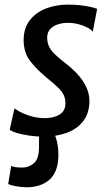

<svg xmlns="http://www.w3.org/2000/svg" viewBox="-20 -584 474 832"><path d="M169 8Q138.5 8 108.2 3.8Q78 -0.5 55 -7.2Q32 -14 22 -21.5L42.5 -114Q60.5 -101.5 82 -92Q103.5 -82.5 126.8 -77.2Q150 -72 172.5 -72Q212.5 -72 238 -87.5Q263.5 -103 263.5 -136.5Q263.5 -155 257 -170.2Q250.5 -185.5 232.8 -203.2Q215 -221 182 -247.5Q139 -283 110.8 -319.5Q82.5 -356 82.5 -410.5Q82.5 -461.5 108.8 -495.8Q135 -530 178.8 -547Q222.5 -564 275 -564Q302.5 -564 327.2 -561.2Q352 -558.5 371.5 -554.2Q391 -550 401 -545.5L382 -447Q374.5 -456.5 357.5 -465.2Q340.5 -474 318.8 -479.5Q297 -485 274.5 -485Q235 -485 209.8 -468.5Q184.5 -452 184.5 -421Q184.5 -399 193 -381.5Q201.5 -364 218.8 -347.8Q236 -331.5 261.5 -311.5Q290.5 -290 314.5 -264Q338.5 -238 353 -208.5Q367.5 -179 367.5 -147Q367.5 -93.5 340.5 -59Q313.5 -24.5 268.5 -8.2Q223.5 8 169 8ZM95.5 227.5Q75 227.5 49.5 223Q24 218.5 15.5 213L28.5 135Q35.5 138.5 46 140.2Q56.5 142 78 142Q104 142 126 124Q148 106 149 58.5Q149.5 29.5 149.2 12.2Q149 -5 147.5 -15L180.5 -17L209.5 -15Q219.5 0 226.2 27.2Q233 54.5 233 87Q233 159.5 195.5 193.5Q158 227.5 95.5 227.5Z"/></svg>

Font: Koeln Type Sans
Style: Italic
Weight: 400
Italic angle: -7.5°
Designer: Eben Sorkin
Foundry: Eben Sorkin
Version: Version 2.001